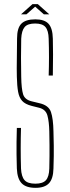

<svg xmlns="http://www.w3.org/2000/svg" viewBox="-20 -898 338 923"><path d="M151 5Q105 5 84 -17Q63 -39 61 -88Q60 -127 59.5 -156Q59 -185 59.5 -214.5Q60 -244 61 -283H81Q78 -186 81 -88Q83 -49 98 -32Q113 -15 150 -15Q186 -15 201 -32Q216 -49 217 -88Q218 -123 218 -148Q218 -173 218 -200Q218 -227 217 -266Q216 -313 208 -342.5Q200 -372 168 -380L132 -389Q101 -397 86.5 -413Q72 -429 67 -457Q62 -485 61 -529Q60 -567 61 -617Q62 -667 62 -713Q62 -763 82.5 -784Q103 -805 150 -805Q194 -805 213.5 -783.5Q233 -762 234 -712Q236 -648 234 -535H214Q217 -624 214 -712Q213 -751 198.5 -768Q184 -785 149 -785Q113 -785 98.5 -768Q84 -751 82 -712Q81 -666 81 -620.5Q81 -575 82 -529Q83 -471 91 -445Q99 -419 132 -411L169 -402Q214 -392 225 -359.5Q236 -327 237 -266Q238 -225 238.5 -198.5Q239 -172 238.5 -148Q238 -124 237 -88Q236 -39 215.5 -17Q195 5 151 5ZM81 -829 136 -878H162L217 -829H191L149 -866L107 -829Z"/></svg>

Font: Big Shoulders Display Thin
Style: Regular
Weight: 100
Designer: Patric King
Foundry: XO Type Co
Version: Version 1.000; ttfautohint (v1.8.2)